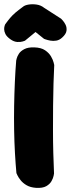

<svg xmlns="http://www.w3.org/2000/svg" viewBox="-37 -728 340 924"><path d="M13 -539Q-5 -552 -11 -564.5Q-17 -577 -17 -587.5Q-17 -598 -14.5 -604.5Q-12 -611 -12 -611Q1 -629 12 -642Q23 -655 37 -667Q51 -679 73 -695Q82 -703 100.5 -706Q119 -709 139.5 -706Q160 -703 176 -690L257 -638Q257 -638 264.5 -630Q272 -622 278.5 -609Q285 -596 283 -580Q281 -564 262 -547Q249 -535 234 -532.5Q219 -530 205.5 -532.5Q192 -535 183.5 -538Q175 -541 175 -541L134 -574Q122 -564 108 -552.5Q94 -541 83 -532Q83 -532 72.5 -528.5Q62 -525 46 -526Q30 -527 13 -539ZM136 176Q109 174 91 163.5Q73 153 62 139Q51 125 46.5 115Q42 105 42 105Q38 62 35 9Q32 -44 31 -102Q30 -160 31 -218.5Q32 -277 34.5 -333Q37 -389 41 -437Q41 -437 43.5 -447Q46 -457 54 -469.5Q62 -482 80 -491.5Q98 -501 128 -500Q161 -499 180 -486Q199 -473 208.5 -456.5Q218 -440 221 -427.5Q224 -415 224 -415Q222 -377 220.5 -326.5Q219 -276 218.5 -219.5Q218 -163 218 -104.5Q218 -46 219.5 8Q221 62 223 107Q223 107 221 118Q219 129 211 143.5Q203 158 185.5 168Q168 178 136 176Z"/></svg>

Font: Sour Gummy Black
Style: Regular
Weight: 900
Designer: Stefie Justprince
Foundry: Eifetstype
Version: Version 1.000